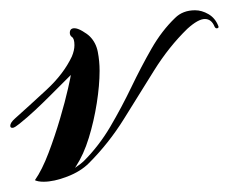

<svg xmlns="http://www.w3.org/2000/svg" viewBox="-43 -354 446 374"><path d="M42 0Q31 0 25 -3Q39 -23 51.5 -56Q64 -89 74 -123Q84 -157 89.5 -181.5Q95 -206 95 -208L53 -166Q40 -153 25 -139Q10 -125 -5 -113Q-9 -110 -12.5 -107.5Q-16 -105 -19 -105Q-23 -105 -23 -109Q-23 -115 -14 -123Q14 -148 47.5 -179Q81 -210 97 -244Q102 -256 102 -266Q102 -279 97 -282Q93 -285 93 -290Q93 -299 102 -299Q108 -299 117.5 -293.5Q127 -288 132 -283Q144 -271 147.5 -253Q151 -235 151 -216Q151 -188 145.5 -153Q140 -118 130 -85.5Q120 -53 105 -30L103 -27Q109 -31 113.5 -34.5Q118 -38 120 -40Q150 -70 172 -107.5Q194 -145 213 -184.5Q232 -224 252 -259Q272 -294 298 -319Q313 -334 337 -334Q350 -334 363 -326.5Q376 -319 382 -304Q384 -300 380.5 -299Q377 -298 375 -302Q369 -317 356 -317Q343 -317 322 -298Q286 -263 257 -216.5Q228 -170 198.5 -122.5Q169 -75 130 -36Q114 -20 88 -10Q62 0 42 0Z"/></svg>

Font: Arizonia
Style: Regular
Weight: 400
Designer: Robert E. Leuschke
Foundry: Robert E. Leuschke
Version: Version 1.010; ttfautohint (v1.8.4.7-5d5b)